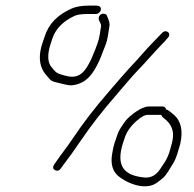

<svg xmlns="http://www.w3.org/2000/svg" viewBox="-20 -653 693 687"><path d="M372 -328C321.4 -270 277.7 -213.4 240.9 -158.2C218.4 -124.4 198.2 -100.5 180.7 -74L174.3 -65C167.9 -55.2 168.8 -48.3 177.1 -44.2C185.4 -40.1 192.4 -42.4 198.1 -51L204.5 -60C217.3 -77.9 222.7 -83.2 238.2 -105.5L269.9 -151C305.2 -203.1 346.6 -256.4 394.3 -311C417.2 -337.3 448.7 -376 472.4 -400.5C508.6 -437.8 527.6 -462.3 571.3 -507L579.9 -517C596 -533.2 574.1 -550.8 559.7 -535L550.2 -525C543.8 -518.3 534.6 -508.8 522.6 -496.5C498.8 -471.9 474.9 -443 451.2 -418C427.5 -393 395 -354.4 372 -328ZM574.3 -261C572.8 -268.3 568.4 -272 561.1 -272H512.1C485.8 -272 445.1 -239.6 430.2 -222C414.1 -200.4 404.5 -184.5 401.2 -174.3C392.2 -146.9 386.9 -138.5 381 -101C375.7 -67.7 382.3 -42.5 400.6 -25.4C424.9 -2.9 497.1 33.5 541.9 0.5C548.7 -4.5 555 -9.3 560.7 -14C576.2 -26.6 585.9 -46.9 598.9 -67.4C612.5 -89 617 -112.4 624.7 -137C635.8 -185.1 628 -220.4 601.5 -243L587.2 -254.5C581.8 -258.8 577.5 -261 574.3 -261ZM557.3 -242C558 -238 561.1 -234 566.4 -230C590.3 -212.2 607.9 -186.3 594.5 -139C586.8 -111.6 585.5 -99 569.6 -73L553.3 -48.3C538.3 -25.5 519.1 -15.4 495.9 -18C436.8 -24 402.4 -47 412.5 -110.5C416 -132.7 422.3 -147 428.1 -165C437 -188.3 453.9 -209.5 478.7 -228.5C490.4 -237.5 500 -242 507.3 -242ZM328.3 -633H301.3C274.2 -633 253 -629.7 237.7 -623C186.5 -601 153.8 -567.3 139.7 -522C134.5 -505.3 127.3 -488.2 124.4 -469.5C119.3 -437.8 124.8 -411.3 140.8 -390L156.3 -371.5C161.7 -365.2 169 -361 178.4 -359C195.8 -355.3 208.7 -350.9 226 -348.2C246 -345 276.5 -357 288.3 -368C310.6 -385.6 330.5 -418.9 348.1 -468C355 -487.3 361.7 -497.1 366.2 -525L371.7 -560C372.9 -567.3 371.2 -576 366.8 -586L362.6 -597C361.1 -600.3 358.3 -602.5 354.1 -603.5C339.5 -607 329.9 -593.1 334 -581L339.3 -570C341.2 -565.3 342 -562 341.7 -560L336.5 -527C332.9 -504.7 326 -491.3 320.1 -474C304.1 -432 288.5 -404.5 273.3 -391.4C258.2 -378.3 238.6 -375.1 214.5 -382C189.6 -389.1 182.7 -388.3 166.1 -411C154 -423.2 150.1 -442.8 154.4 -469.5C155.5 -476.5 157.3 -484 159.9 -492C163.8 -504 163.8 -504 167.7 -516C179.5 -550.5 206 -577.3 247.5 -596.5C256.8 -600.8 273.2 -603 296.5 -603H323.5C331.7 -603 339.6 -610.2 341 -618.5C342.3 -626.9 336.5 -633 323.5 -633Z"/></svg>

Font: MewTooHand
Style: Ita
Weight: 400
Designer: Mew Too, Robert Jablonski
Version: Version 0.77